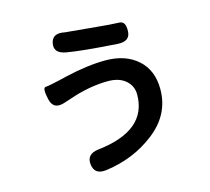

<svg xmlns="http://www.w3.org/2000/svg" viewBox="-118 -932 1235 1130"><g transform="rotate(-15 500.0 -367.5)"><path d="M397 56Q322 67 314 1Q306 -64 380 -73Q685 -107 685 -327Q685 -379 646 -413Q607 -447 539 -447Q441 -447 332 -414Q297 -403 262 -391Q187 -365 172 -436Q156 -507 175.5 -509Q195 -511 218 -516Q254 -523 264 -526Q273 -528 310 -537Q449 -569 556 -569Q677 -569 751 -503.5Q825 -438 825 -322Q825 -166 691 -64Q565 33 397 56ZM729 -700Q727 -639 651 -644Q436 -658 346 -674Q271 -687 283 -747Q295 -806 369 -790Q374 -789 520 -776Q654 -763 693 -762.5Q732 -762 729 -700Z"/></g></svg>

Font: Resource Han Rounded JP
Style: Bold
Weight: 700
Designer: Cyano Hao (round all glyphs); Ryoko NISHIZUKA 西塚涼子 (kana, bopomofo & ideographs); Paul D. Hunt (Latin, Greek & Cyrillic)
Foundry: Cyano Hao
Version: 0.990